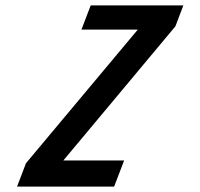

<svg xmlns="http://www.w3.org/2000/svg" viewBox="-20 -687 738 707"><path d="M42.8 0H400.3L437 -96H213.2L625.8 -590L655.2 -667H314L279.9 -578H487.4L75.7 -86Z"/></svg>

Font: Din Kursivschrift
Style: Breit
Weight: 400
Version: Version 1.089